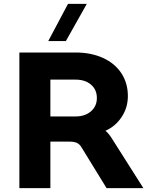

<svg xmlns="http://www.w3.org/2000/svg" viewBox="-20 -971 770 991"><path d="M720 0H530L401 -210Q391 -227 377 -233.5Q363 -240 338 -240H240V0H80V-700H370Q450 -700 511.5 -672Q573 -644 606.5 -593Q640 -542 640 -475Q640 -415 607.5 -366.5Q575 -318 524 -296Q539 -285 557 -257ZM480 -465Q480 -508 450 -534Q420 -560 370 -560H240V-370H370Q419 -370 449.5 -396.5Q480 -423 480 -465ZM331 -951H428L320 -759H229Z"/></svg>

Font: Goli Bold
Style: Regular
Weight: 700
Designer: jaikishan Patel
Foundry: MagicType
Version: Version 1.000